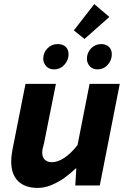

<svg xmlns="http://www.w3.org/2000/svg" viewBox="-20 -909 640 941"><path d="M165 12Q103 12 69 -21Q35 -54 35 -117Q35 -134 37.5 -153Q40 -172 44 -190L105 -498H254L196 -208Q192 -194 189.5 -182.5Q187 -171 187 -161Q187 -138 200 -126Q213 -114 234 -114Q263 -114 295.5 -135.5Q328 -157 360 -198L419 -498H567L469 0H349L354 -83H350Q326 -59 296 -37.5Q266 -16 232 -2Q198 12 165 12ZM244 -569Q221 -569 206.5 -584.5Q192 -600 192 -621Q192 -651 212.5 -672Q233 -693 263 -693Q288 -693 302 -679.5Q316 -666 316 -643Q316 -614 295.5 -591.5Q275 -569 244 -569ZM457 -569Q434 -569 420 -584.5Q406 -600 406 -621Q406 -651 426.5 -672Q447 -693 476 -693Q499 -693 513.5 -679.5Q528 -666 528 -643Q528 -614 508 -591.5Q488 -569 457 -569ZM394 -718 342 -760 442 -889 516 -826Z"/></svg>

Font: Source Code Pro ExtraBold
Style: Italic
Weight: 800
Italic angle: -11°
Monospace: yes
Designer: Paul D. Hunt, Teo Tuominen
Foundry: Adobe Systems Incorporated
Version: Version 1.016;hotconv 1.0.116;makeotfexe 2.5.65601